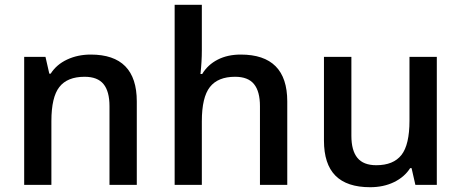

<svg xmlns="http://www.w3.org/2000/svg" viewBox="-20 -780 1944 810"><path d="M557.1 0H441.9V-332Q441.9 -394.5 416.7 -425.3Q391.6 -456.1 336.9 -456.1Q264.2 -456.1 230.5 -413.1Q196.8 -370.1 196.8 -269V0H82V-540H171.9L188 -469.2H193.8Q218.3 -507.8 263.2 -528.8Q308.1 -549.8 362.8 -549.8Q557.1 -549.8 557.1 -352.1Z M1191.9 0H1076.7V-332Q1076.7 -394.5 1051.5 -425.3Q1026.4 -456.1 971.7 -456.1Q899.4 -456.1 865.5 -412.8Q831.5 -369.6 831.5 -268.1V0H716.8V-759.8H831.5V-566.9Q831.5 -520.5 825.7 -467.8H833Q856.4 -506.8 898.2 -528.3Q939.9 -549.8 995.6 -549.8Q1191.9 -549.8 1191.9 -352.1Z M1732.4 0 1716.3 -70.8H1710.4Q1686.5 -33.2 1642.3 -11.7Q1598.1 9.8 1541.5 9.8Q1443.4 9.8 1395 -39.1Q1346.7 -87.9 1346.7 -187V-540H1462.4V-207Q1462.4 -145 1487.8 -114Q1513.2 -83 1567.4 -83Q1639.6 -83 1673.6 -126.2Q1707.5 -169.4 1707.5 -271V-540H1822.8V0Z"/></svg>

Font: f2_4961           
Style: Regular
Weight: 600
Foundry: Ascender Corporation
Version: Version 1.10